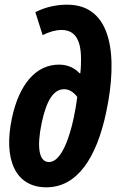

<svg xmlns="http://www.w3.org/2000/svg" viewBox="-20 -790 497 820"><path d="M178 10C308 10 392 -112 434 -313C483 -545 462 -770 267 -770C223 -770 176 -761 131 -738L162 -640C192 -655 219 -662 243 -662C295 -662 326 -627 326 -539C326 -524 326 -502 323 -477H320C302 -496 274 -514 232 -514C134 -514 62 -431 31 -286C-7 -107 47 10 178 10ZM189 -98C147 -98 136 -159 158 -265C179 -364 210 -409 254 -409C275 -409 294 -397 310 -376C297 -273 258 -98 189 -98Z"/></svg>

Font: Noto Sans ExtraCondensed
Style: Bold Italic
Weight: 700
Width: 2
Italic angle: -12°
Designer: Monotype Design Team
Foundry: Monotype Imaging Inc.
Version: Version 2.013